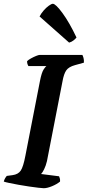

<svg xmlns="http://www.w3.org/2000/svg" viewBox="-33 -994 463 1014"><path d="M198 0Q191 0 169.5 -2.5Q148 -5 120.5 -9Q93 -13 65.5 -18Q38 -23 16.5 -27.5Q-5 -32 -13 -35Q-11 -44 -6 -52.5Q-1 -61 3 -65L33 -69Q63 -73 76.5 -93Q90 -113 101 -171L178 -566Q187 -612 198 -628Q209 -644 212 -645H117Q115 -648 112.5 -654.5Q110 -661 110 -671Q117 -678 130.5 -685.5Q144 -693 157.5 -698.5Q171 -704 177 -704H402Q405 -699 408 -688Q411 -677 410 -663L363 -650Q330 -641 317 -622.5Q304 -604 297 -564L215 -143Q209 -118 200 -100Q191 -82 184 -75L279 -63Q281 -59 283 -51.5Q285 -44 284 -35Q267 -21 241.5 -10.5Q216 0 198 0ZM332 -769 176 -907Q184 -923 197.5 -938.5Q211 -954 225 -964Q239 -974 246 -974Q261 -974 297 -925Q333 -876 371 -796Q365 -788 354.5 -780Q344 -772 332 -769Z"/></svg>

Font: Texturina 72pt 72pt Regular
Style: Bold Italic
Weight: 700
Italic angle: -11°
Designer: Guillermo Torres Carreño
Foundry: Omnibus-Type
Version: Version 1.002; ttfautohint (v1.8.3)